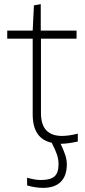

<svg xmlns="http://www.w3.org/2000/svg" viewBox="-20 -688 410 928"><path d="M188 220Q171 220 150.5 217Q130 214 111 208V171Q133 177 148 179.5Q163 182 178 182Q224 182 243.5 164.5Q263 147 263 106Q263 82 255.5 59.5Q248 37 230 2Q138 -18 138 -135V-501H15V-540H138L144 -662L177 -668V-540H350V-501H178V-141Q178 -31 280 -31Q312 -31 356 -42V-4Q307 7 273 7Q290 43 296.5 64.5Q303 86 303 106Q303 162 273.5 191Q244 220 188 220Z"/></svg>

Font: Encode Sans Normal
Style: Thin
Weight: 100
Designer: Pablo Impallari, Andres Torresi
Foundry: Pablo Impallari, Andres Torresi
Version: Version 1.000; ttfautohint (v1.00) -l 8 -r 50 -G 200 -x 14 -